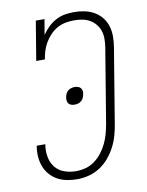

<svg xmlns="http://www.w3.org/2000/svg" viewBox="-85 -804 669 873"><g transform="rotate(-10 250.0 -367.5)"><path d="M201 8Q177 8 153.5 3.5Q130 -1 110 -12Q90 -23 75 -40.5Q60 -58 52 -79.5Q44 -101 42.5 -125.5Q41 -150 45 -173Q45 -173 45 -173.5Q45 -174 45 -174H85Q85 -174 85 -174Q85 -174 85 -174Q80 -146 84.5 -118Q89 -90 105 -69Q121 -48 147 -38.5Q173 -29 201 -29Q224 -29 246.5 -35Q269 -41 288.5 -55.5Q308 -70 322.5 -89Q337 -108 347 -129Q357 -150 363 -172Q369 -194 373 -216L430 -561Q433 -580 433 -599.5Q433 -619 427.5 -636Q422 -653 410.5 -667Q399 -681 383.5 -690Q368 -699 349.5 -702.5Q331 -706 312 -706Q293 -706 273 -702.5Q253 -699 234.5 -689Q216 -679 201 -663.5Q186 -648 175.5 -630Q165 -612 159 -593Q153 -574 150 -554H110L140 -735H180L168 -664Q181 -683 197.5 -699Q214 -715 234 -725.5Q254 -736 275.5 -739.5Q297 -743 318 -743Q342 -743 366 -738Q390 -733 410 -721.5Q430 -710 444.5 -692Q459 -674 466 -651.5Q473 -629 473 -604.5Q473 -580 469 -555L412 -210Q408 -184 400.5 -157.5Q393 -131 380 -106Q367 -81 348.5 -59Q330 -37 306 -21.5Q282 -6 255 1Q228 8 201 8ZM249 -328Q241 -328 233.5 -330Q226 -332 221 -337.5Q216 -343 215 -350.5Q214 -358 215 -366Q216 -374 219.5 -382Q223 -390 229.5 -396Q236 -402 244.5 -404.5Q253 -407 261 -407Q268 -407 275.5 -405Q283 -403 288 -397.5Q293 -392 294.5 -384.5Q296 -377 294 -369Q293 -361 289.5 -353Q286 -345 279.5 -339Q273 -333 265 -330.5Q257 -328 249 -328Z"/></g></svg>

Font: Iosevka Slab Extralight
Style: Italic
Weight: 200
Italic angle: -9°
Monospace: yes
Designer: Belleve Invis
Foundry: Belleve Invis
Version: Version 11.1.1; ttfautohint (v1.8.3)